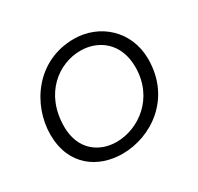

<svg xmlns="http://www.w3.org/2000/svg" viewBox="-107 -560 733 711"><g transform="rotate(-30 259.0 -204.5)"><path d="M32 -170C32 -37 126 25 229 25C352 25 486 -64 486 -232C486 -353 393 -434 284 -434C123 -434 32 -295 32 -170ZM91 -170C91 -312 191 -384 283 -384C360 -384 430 -333 430 -230C430 -97 325 -24 232 -24C158 -24 91 -71 91 -170Z"/></g></svg>

Font: OFL Sorts Mill Goudy
Style: Italic
Weight: 500
Italic angle: -6°
Version: Version 003.000